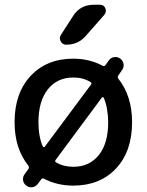

<svg xmlns="http://www.w3.org/2000/svg" viewBox="-20 -780 624 817"><path d="M292 -450.2Q223.6 -450.2 183.6 -399.9Q143.6 -349.6 143.6 -259.8Q143.6 -199.2 162.1 -157.2Q163.1 -154.3 166.5 -154.3Q169.9 -154.3 170.9 -156.2L367.2 -419.9Q372.1 -426.8 365.2 -430.7Q334 -450.2 292 -450.2ZM421.9 -363.3Q420.9 -366.2 417.5 -366.2Q414.1 -366.2 413.1 -364.3L216.8 -99.6Q211.9 -92.8 218.8 -88.9Q250 -70.3 292 -70.3Q360.4 -70.3 400.4 -120.1Q440.4 -169.9 440.4 -259.8Q439.5 -321.3 421.9 -363.3ZM100.6 -60.5Q105.5 -67.4 100.6 -75.2Q42 -148.4 42 -259.8Q42 -383.8 110.4 -457Q178.7 -530.3 292 -530.3Q360.4 -530.3 417 -500Q423.8 -496.1 428.7 -502.9L443.4 -523.4Q452.1 -535.2 466.3 -537.1Q480.5 -539.1 492.2 -530.3Q503.9 -521.5 505.9 -507.3Q507.8 -493.2 499 -481.4L483.4 -459Q478.5 -452.1 483.4 -445.3Q542 -372.1 542 -259.8Q542 -135.7 473.6 -63Q405.3 9.8 292 9.8Q223.6 9.8 167 -19.5Q160.2 -23.4 155.3 -16.6L140.6 2.9Q131.8 14.6 117.7 16.6Q103.5 18.6 91.8 9.8Q80.1 1 78.1 -13.2Q76.2 -27.3 85 -39.1ZM378.9 -759.8H405.3Q421.9 -759.8 428.2 -745.1Q434.6 -730.5 423.8 -716.8L344.7 -627Q312.5 -589.8 261.7 -589.8Q246.1 -589.8 238.3 -604Q230.5 -618.2 239.3 -631.8L291 -711.9Q321.3 -759.8 378.9 -759.8Z"/></svg>

Font: Rounded Mgen+ 2p medium
Style: Regular
Weight: 500
Designer: [Source Han Sans]
Ryoko NISHIZUKA  (kana & ideographs); Paul D. Hunt (Latin, Greek & Cyrillic); Wenlong ZHANG  (bopomofo
Version: Version 1.059.20150602